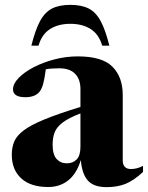

<svg xmlns="http://www.w3.org/2000/svg" viewBox="-20 -757 608 790"><path d="M568.5 -49.5Q529.5 -13.5 495.8 -0.2Q462 13 419 13Q366 13 341.8 -13.8Q317.5 -40.5 312.5 -98.5Q295.5 -42.5 261 -15Q226.5 12.5 178.5 12.5Q106 12.5 67.2 -23.2Q28.5 -59 28.5 -120.5Q28.5 -150.5 38.5 -174.5Q48.5 -198.5 77.5 -220.5Q106.5 -242.5 162.5 -265.5Q218.5 -288.5 311 -317V-390.5Q311 -430.5 289.2 -453.2Q267.5 -476 223.5 -476Q191.5 -476 168.5 -472Q163.5 -433.5 158 -413.2Q152.5 -393 144.5 -382Q126.5 -357 84.5 -357Q33.5 -357 33.5 -389.5Q33.5 -412 56.2 -435.8Q79 -459.5 117.5 -479.8Q156 -500 203.5 -512.5Q251 -525 300 -525Q401 -525 443 -482.2Q485 -439.5 485 -366.5V-97.5Q485 -61.5 519 -61.5Q543.5 -61.5 568.5 -74.5ZM196.5 -162Q196.5 -121 212.8 -103Q229 -85 255 -85Q280 -85 295.5 -101Q311 -117 311 -153V-290.5Q262.5 -271.5 238 -253Q213.5 -234.5 205 -212.8Q196.5 -191 196.5 -162ZM269.5 -659Q220 -659 186 -637.5Q152 -616 138.5 -569H109Q125 -633.5 144.8 -670.2Q164.5 -707 194.2 -722Q224 -737 269.5 -737Q315 -737 344.8 -722Q374.5 -707 394.2 -670.2Q414 -633.5 430 -569H400.5Q387 -616 353 -637.5Q319 -659 269.5 -659Z"/></svg>

Font: Newsreader Display
Style: Bold
Weight: 700
Designer: Hugues Gentile
Foundry: Production Type
Version: Version 1.001